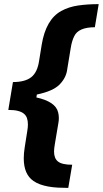

<svg xmlns="http://www.w3.org/2000/svg" viewBox="-20 -761 503 939"><path d="M313.9 158Q287.3 158 262.6 156.6Q237.9 155.2 216.4 151.3Q195 147.4 176.5 140.8Q158 134.2 143.5 123.9Q96.2 91.6 96.2 13.1Q96.2 1.1 97.3 -12.4Q98.4 -25.9 100.9 -40.8L113.3 -119.7Q116.5 -137.8 116.5 -152.3Q116.5 -170.1 111.9 -183.4Q107.2 -196.7 96.1 -205.6Q84.9 -214.5 66.6 -218.9Q48.3 -223.4 20.6 -223.4L43.3 -359.7Q102.6 -359.7 132.8 -383.5Q163 -407.3 171.2 -463.4L183.9 -541.9Q204.2 -666.2 279.8 -707.4Q316.4 -727.6 362.6 -734.2Q408.7 -740.8 462.7 -740.8L443.9 -627.8Q363.6 -627.8 343 -583.8Q331.3 -560.7 326 -526.6L308.9 -422.9Q304.3 -381.7 271.7 -348Q239.3 -315 160.2 -298.7L158 -284.4Q251.8 -263.8 264.2 -212Q267.8 -198.9 267.8 -183.6Q267.8 -171.9 265.6 -159.8L248.2 -56.1Q246.4 -45.8 245.4 -36.9Q244.3 -28.1 244.3 -19.9Q244.3 13.8 263.8 29.1Q283.7 44.7 333.1 44.7Z"/></svg>

Font: Linik Sans
Style: Bold Italic
Weight: 700
Italic angle: 9°
Designer: Fonts by Rasmus Andersson / Changes by Cristiano Sobral with parts from Marc Monis
Foundry: rsms
Version: Version 3.020; ttfautohint (v1.6)